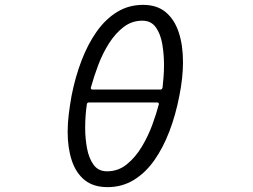

<svg xmlns="http://www.w3.org/2000/svg" viewBox="-20 -751 1040 789"><path d="M422 18Q364 18 328 -11Q292 -40 275 -91.5Q258 -143 258 -210Q258 -244 262.5 -281Q267 -318 274 -357Q289 -434 315 -502Q341 -570 377.5 -621.5Q414 -673 461.5 -702Q509 -731 568 -731Q625 -731 661 -701Q697 -671 714.5 -618Q732 -565 732 -496Q732 -431 717 -357Q702 -279 676 -211Q650 -143 613.5 -91.5Q577 -40 529 -11Q481 18 422 18ZM354 -393Q354 -392 353.5 -391.5Q353 -391 353 -390Q353 -383 361 -383H639Q646 -383 648 -391Q650 -409 652 -433.5Q654 -458 654 -484Q654 -527 647 -569Q640 -611 620.5 -638.5Q601 -666 565 -666Q522 -666 488 -640Q454 -614 428 -573Q402 -532 384 -484.5Q366 -437 354 -393ZM420 -47Q466 -47 501.5 -76Q537 -105 563 -148.5Q589 -192 606 -238.5Q623 -285 632 -320Q632 -321 632.5 -321.5Q633 -322 633 -323Q633 -330 625 -330H346Q338 -330 337 -323Q334 -304 332 -278.5Q330 -253 330 -225Q330 -183 337.5 -142Q345 -101 364.5 -74Q384 -47 420 -47Z"/></svg>

Font: Kiwi Maru
Style: Regular
Weight: 400
Designer: Hiroki-Chan
Version: Version 1.100